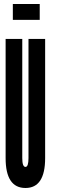

<svg xmlns="http://www.w3.org/2000/svg" viewBox="-20 -929 290 957"><path d="M107 8Q205 8 205 -141V-735H122V-141Q122 -97 107 -97Q91 -97 91 -141V-735H8V-141Q8 8 107 8ZM44 -830H178V-909H44Z"/></svg>

Font: League Gothic Condensed
Style: Regular
Weight: 400
Width: 3
Designer: The League of Moveable Type
Version: Version 1.600; ttfautohint (v1.8.3)